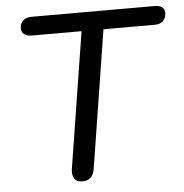

<svg xmlns="http://www.w3.org/2000/svg" viewBox="-51 -755 780 812"><g transform="rotate(-5 338.5 -349.0)"><path d="M265 7Q243 7 233 -7.5Q223 -22 226 -47L318 -626H106Q86 -626 74.5 -635Q63 -644 63 -659Q63 -681 76.5 -693Q90 -705 111 -705H635Q655 -705 666 -697Q677 -689 677 -673Q677 -651 664.5 -638.5Q652 -626 630 -626H411L318 -39Q314 -17 301.5 -5Q289 7 265 7Z"/></g></svg>

Font: Nunito Medium
Style: Italic
Weight: 500
Designer: Vernon Adams
Foundry: Vernon Adams
Version: Version 3.601